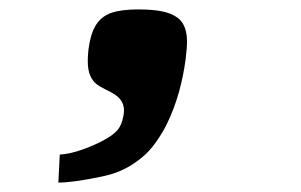

<svg xmlns="http://www.w3.org/2000/svg" viewBox="-20 -193 640 408"><path d="M203 103.5Q221 93.5 229.8 83.2Q238.5 73 242 54.5Q243.5 48 243.5 41.5Q243.5 21.5 225.5 9Q217 3 206 -2Q192.5 -8.5 184.8 -14.5Q177 -20.5 171.8 -32.2Q166.5 -44 166.5 -63.5Q166.5 -74.5 168 -88Q172.5 -122.5 184.5 -140.8Q196.5 -159 217.5 -166Q238.5 -173 274.5 -173Q314.5 -173 337 -165.5Q359.5 -158 368.5 -143Q377.5 -128 377.5 -103Q377.5 -93.5 374.5 -67.5Q364.5 8 336 67.5Q326 88.5 311.5 109Q297 129.5 280.5 142.5Q261.5 158 241.5 167.5Q221.5 177 197 182Q135.5 195 104 195L107 135.5Q130 134 156.8 124.2Q183.5 114.5 203 103.5Z"/></svg>

Font: JuliaMono
Style: Bold Italic
Weight: 700
Italic angle: -9°
Monospace: yes
Designer: cormullion
Foundry: corm
Version: Version 0.057; ttfautohint (v1.8.4)